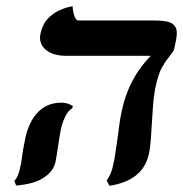

<svg xmlns="http://www.w3.org/2000/svg" viewBox="-20 -584 590 619"><path d="M480 -297Q475 -271 473.5 -245Q472 -219 470 -193Q468 -165 466.5 -138Q465 -111 460 -88Q442 -2 333 15L324 -2Q331 -12 336.5 -24.5Q342 -37 345 -53Q349 -68 352 -91Q355 -114 359 -138Q365 -190 372 -224Q394 -331 466 -404H195Q154 -404 131.5 -420.5Q109 -437 109 -463Q109 -467 109.5 -470Q110 -473 111 -477Q117 -505 133 -522.5Q149 -540 168 -549Q187 -558 200.5 -561Q214 -564 214 -564Q215 -546 220 -532Q225 -518 233 -518H477Q520 -518 535 -508Q550 -498 550 -478Q550 -473 549.5 -467.5Q549 -462 548 -457L543 -433Q542 -423 535.5 -414.5Q529 -406 521 -395Q511 -383 500.5 -363.5Q490 -344 480 -297ZM175 -161Q174 -154 171.5 -140Q169 -126 167 -111Q165 -96 162.5 -82Q160 -68 159 -62Q152 -31 120 -10.5Q88 10 32 14L26 -1Q32 -6 37.5 -18.5Q43 -31 45 -44Q47 -51 49 -64Q51 -77 53 -92Q55 -106 58 -119.5Q61 -133 62 -140Q73 -192 102.5 -222.5Q132 -253 178 -253Q198 -253 215 -242L213 -235Q200 -228 190 -207.5Q180 -187 175 -161Z"/></svg>

Font: Libertinus Serif SemiBold
Style: Italic
Weight: 600
Italic angle: -11.5°
Designer: Philipp H. Poll, Khaled Hosny
Foundry: Caleb Maclennan
Version: Version 7.051;RELEASE